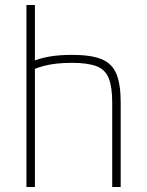

<svg xmlns="http://www.w3.org/2000/svg" viewBox="-20 -750 590 770"><path d="M430 -339Q430 -402 416 -436.5Q402 -471 367 -484.5Q332 -498 267 -498Q235 -498 207.5 -495Q180 -492 155 -485.5Q130 -479 106 -468L101 -500Q137 -516 177.5 -523Q218 -530 269 -530Q344 -530 386.5 -513Q429 -496 446.5 -454.5Q464 -413 464 -340V0H430ZM86 0V-730H120V0Z"/></svg>

Font: M PLUS Code Latin SemiExpanded ExtraLight
Style: Regular
Weight: 250
Width: 6
Designer: Coji Morishita
Foundry: UNDERFOREST DESIGN
Version: Version 1.002; ttfautohint (v1.8.3)